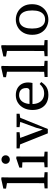

<svg xmlns="http://www.w3.org/2000/svg" viewBox="1108 -1882 787 3042"><g transform="rotate(-90 1501.0 -361.5)"><path d="M37 0V-48L151 -58H178L293 -48V0ZM118 0Q119 -36 119 -72Q119 -108 119.5 -144Q120 -180 120 -215V-644L33 -659V-701L185 -735L212 -731L210 -604V-215Q210 -215 210 -144Q210 -108 210.5 -72Q211 -36 211 0Z M371 0V-48L483 -58H511L619 -48V0ZM449 0Q450 -30 450 -67Q450 -104 450.5 -143Q451 -182 451 -215V-267Q451 -305 450.5 -336Q450 -367 449 -400L366 -404V-448L515 -498L543 -493L541 -371V-215Q541 -182 541.5 -143Q542 -104 542 -67Q542 -30 543 0ZM493 -599Q465 -599 445.5 -618Q426 -637 426 -665Q426 -693 445.5 -712Q465 -731 493 -731Q522 -731 541.5 -712Q561 -693 561 -665Q561 -637 541.5 -618Q522 -599 493 -599Z M909 3 711 -492H815L974 -65H967L997 -180L1111 -492H1179L978 3ZM670 -444V-492H927V-444L811 -432H763ZM1007 -444V-492H1220V-444L1141 -432H1111Z M1518 12Q1443 12 1389.5 -18.5Q1336 -49 1307.5 -105.5Q1279 -162 1279 -239Q1279 -317 1309 -376.5Q1339 -436 1392 -470Q1445 -504 1513 -504Q1574 -504 1619 -480.5Q1664 -457 1689.5 -413Q1715 -369 1715 -308Q1715 -289 1712.5 -270.5Q1710 -252 1707 -240H1332V-287H1594Q1615 -294 1621 -307Q1627 -320 1627 -337Q1627 -376 1613.5 -401.5Q1600 -427 1574.5 -439.5Q1549 -452 1513 -452Q1475 -452 1443 -431Q1411 -410 1392 -365.5Q1373 -321 1373 -249Q1373 -188 1393.5 -144.5Q1414 -101 1451.5 -78Q1489 -55 1539 -55Q1592 -55 1627.5 -74.5Q1663 -94 1691 -126L1722 -101Q1700 -68 1673 -42Q1646 -16 1609 -2Q1572 12 1518 12Z M1802 0V-48L1916 -58H1943L2058 -48V0ZM1883 0Q1884 -36 1884 -72Q1884 -108 1884.5 -144Q1885 -180 1885 -215V-644L1798 -659V-701L1950 -735L1977 -731L1975 -604V-215Q1975 -215 1975 -144Q1975 -108 1975.5 -72Q1976 -36 1976 0Z M2131 0V-48L2245 -58H2272L2387 -48V0ZM2212 0Q2213 -36 2213 -72Q2213 -108 2213.5 -144Q2214 -180 2214 -215V-644L2127 -659V-701L2279 -735L2306 -731L2304 -604V-215Q2304 -215 2304 -144Q2304 -108 2304.5 -72Q2305 -36 2305 0Z M2712 12Q2649 12 2593.5 -17Q2538 -46 2504 -103.5Q2470 -161 2470 -244Q2470 -327 2504 -385.5Q2538 -444 2593.5 -474Q2649 -504 2712 -504Q2775 -504 2830.5 -474.5Q2886 -445 2920.5 -387.5Q2955 -330 2955 -247Q2955 -164 2920.5 -106Q2886 -48 2830.5 -18Q2775 12 2712 12ZM2712 -40Q2758 -40 2790 -63Q2822 -86 2839 -131Q2856 -176 2856 -244Q2856 -313 2839 -359Q2822 -405 2790 -428Q2758 -451 2712 -451Q2667 -451 2635 -428Q2603 -405 2586 -359.5Q2569 -314 2569 -246Q2569 -177 2586 -131.5Q2603 -86 2635 -63Q2667 -40 2712 -40Z"/></g></svg>

Font: myMathFont
Style: Regular
Weight: 400
Designer: Ross Mills, John Hudson & Paul Hanslow, Tiro Typeworks Ltd; with prior portions MicroPress Inc., and Coen Hoffman. Math 
Foundry: Tiro Typeworks Ltd
Version: Version 2.13 b171